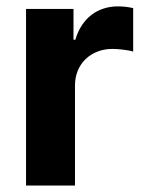

<svg xmlns="http://www.w3.org/2000/svg" viewBox="-20 -573 449 593"><path d="M60.4 0V-545.5H207V-450.3H212.7Q220.2 -475.9 233 -495Q245.7 -514.2 262.8 -527.2Q279.8 -540.1 300.4 -546.7Q321 -553.3 343.8 -553.3Q369 -553.3 391.3 -547.9V-413.7Q386 -415.5 378.4 -416.9Q370.7 -418.3 362 -419.4Q353.3 -420.5 344.3 -421.2Q335.2 -421.9 327.4 -421.9Q302.6 -421.9 281.2 -413.7Q259.9 -405.5 244.5 -390.6Q229 -375.7 220.3 -354.9Q211.6 -334.2 211.6 -308.6V0Z"/></svg>

Font: Inter P
Style: Bold
Weight: 700
Designer: Rasmus Andersson
Foundry: rsms
Version: Version 3.018;git-588b23468